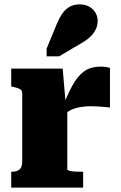

<svg xmlns="http://www.w3.org/2000/svg" viewBox="-20 -853 551 873"><path d="M480 -544V-364Q472 -365 457 -366.5Q442 -368 425 -369Q408 -370 393 -370Q373 -370 354.5 -367.5Q336 -365 320 -360Q304 -355 291 -346.5Q278 -338 266 -325L262 -360Q286 -421 308.5 -463Q331 -505 361 -527.5Q391 -550 438 -550Q453 -550 464 -548Q475 -546 480 -544ZM31 0V-72H33Q56 -72 68.5 -82Q81 -92 81 -120V-428Q81 -438 76.5 -443Q72 -448 63 -451.5Q54 -455 39 -458L31 -460V-541H265L279 -378L286 -380V-83Q286 -79 295.5 -76.5Q305 -74 320 -73Q335 -72 351 -72H358V0ZM237 -741Q248 -768 261.5 -788.5Q275 -809 294.5 -821Q314 -833 342 -833Q379 -833 401.5 -811Q424 -789 424 -758Q424 -736 414.5 -717.5Q405 -699 388 -683.5Q371 -668 347 -655L249 -597H192V-632Z"/></svg>

Font: Roboto Serif 20pt ExtraBold
Style: Regular
Weight: 800
Version: Version 1.008